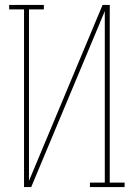

<svg xmlns="http://www.w3.org/2000/svg" viewBox="-20 -755 540 775"><path d="M77 0V-717H17V-735H157V-717H97V-25L394 -735H423V-18H483V0H343V-18H403V-710L106 0Z"/></svg>

Font: Iosevka Curly Slab Thin
Style: Regular
Weight: 100
Monospace: yes
Designer: Belleve Invis
Foundry: Belleve Invis
Version: Version 22.1.2; ttfautohint (v1.8.4)